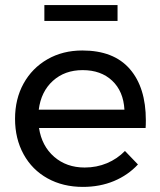

<svg xmlns="http://www.w3.org/2000/svg" viewBox="-20 -730 628 753"><path d="M552 -258Q552 -238 551 -228H133Q144 -157 192.5 -115Q241 -73 312 -73Q359 -73 399.5 -90Q440 -107 470 -138L521 -85Q482 -43 427 -20Q372 3 305 3Q227 3 166.5 -30.5Q106 -64 72.5 -125Q39 -186 39 -264Q39 -342 72.5 -402.5Q106 -463 166 -497.5Q226 -532 303 -532Q426 -532 489 -459.5Q552 -387 552 -258ZM468 -300Q464 -372 420 -413.5Q376 -455 304 -455Q234 -455 187.5 -413Q141 -371 132 -300ZM154 -710H441V-648H154Z"/></svg>

Font: Montserrat arm2
Style: Regular
Weight: 400
Designer: Julieta Ulanovsky
Foundry: Julieta Ulanovsky
Version: Version 6.000